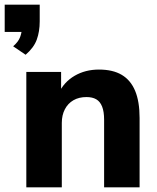

<svg xmlns="http://www.w3.org/2000/svg" viewBox="-54 -797 669 817"><path d="M55 -564 2 -600Q24 -619 31.5 -639Q39 -659 39 -679L71 -661H-34V-777H115V-706Q115 -663 102.5 -628.5Q90 -594 55 -564ZM58 0V-491H206V-399H195Q218 -448 263.5 -474.5Q309 -501 367 -501Q426 -501 464 -478.5Q502 -456 521 -410.5Q540 -365 540 -295V0H389V-288Q389 -322 380.5 -343.5Q372 -365 355.5 -374.5Q339 -384 314 -384Q282 -384 258.5 -370.5Q235 -357 222 -332Q209 -307 209 -274V0Z"/></svg>

Font: Nunito Sans 12pt ExtraBold
Style: Regular
Weight: 800
Designer: Vernon Adams
Foundry: Vernon Adams
Version: Version 3.101;gftools[0.9.27]